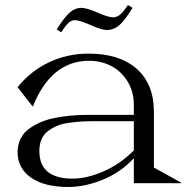

<svg xmlns="http://www.w3.org/2000/svg" viewBox="-20 -727 769 762"><path d="M365.2 -246.1Q332 -246.1 307.6 -244.9Q283.2 -243.7 254.6 -239.7Q226.1 -235.8 206.5 -227.5Q187 -219.2 170.2 -206.5Q153.3 -193.8 144.8 -174.1Q136.2 -154.3 136.2 -127.9Q136.2 -18.1 268.1 -18.1Q324.2 -18.1 389.9 -46.4Q455.6 -74.7 511.2 -129.9V-246.1ZM49.8 -123Q49.8 -152.3 61.5 -176Q73.2 -199.7 94.5 -215.3Q115.7 -231 141.8 -242.2Q168 -253.4 200.2 -259.5Q232.4 -265.6 262.5 -268.3Q292.5 -271 325.2 -271H511.2V-310.1Q511.2 -363.3 486.1 -404.1Q460.9 -444.8 420.9 -465.3Q380.9 -485.8 334 -485.8Q183.6 -485.8 110.8 -305.2H108.9L49.8 -380.9Q101.1 -444.8 173.8 -479.5Q246.6 -514.2 332 -514.2Q454.1 -514.2 522.5 -453.9Q590.8 -393.6 590.8 -283.2V-62L699.2 -2V0H511.2V-99.1Q459.5 -43 388.2 -13.9Q316.9 15.1 251 15.1Q155.8 15.1 102.8 -22.2Q49.8 -59.6 49.8 -123ZM205.1 -609.9Q235.4 -658.7 256.6 -677.2Q277.8 -695.8 303.2 -695.8Q323.7 -695.8 366.9 -677Q410.2 -658.2 428.2 -658.2Q443.4 -658.2 456.3 -668.7Q469.2 -679.2 487.8 -707L505.9 -695.8Q475.6 -646 453.6 -627Q431.6 -607.9 403.8 -607.9Q383.8 -607.9 339.8 -627.4Q295.9 -647 276.9 -647Q264.2 -647 252.2 -636.5Q240.2 -626 223.1 -599.1Z"/></svg>

Font: Messapia
Style: Regular
Weight: 400
Designer: Luca Marsano
Foundry: Collletttivo
Version: Version 1.000;FEAKit 1.0